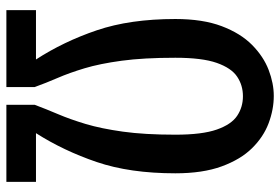

<svg xmlns="http://www.w3.org/2000/svg" viewBox="-158 -720 878 602"><g transform="rotate(90 281.0 -419.0)"><path d="M11.7 0V-92.8H166.5Q110.4 -179.2 75 -283.4Q39.6 -387.7 39.6 -529.8Q39.6 -615.7 62 -675Q84.5 -734.4 120.8 -770.3Q157.2 -806.2 199.2 -822.3Q241.2 -838.4 280.8 -838.4Q323.2 -838.4 366.2 -822.3Q409.2 -806.2 444.6 -770.3Q480 -734.4 501.7 -675Q523.4 -615.7 523.4 -529.8Q523.4 -387.2 488 -283.2Q452.6 -179.2 397.5 -92.8H550.3V0H308.6V-88.9Q321.8 -124 337.9 -161.9Q354 -199.7 368.7 -248.5Q383.3 -297.4 392.8 -365.5Q402.3 -433.6 402.3 -529.8Q402.3 -613.8 386.2 -659.7Q370.1 -705.6 343 -723.6Q315.9 -741.7 281.7 -741.7Q247.6 -741.7 220.5 -723.6Q193.4 -705.6 177.2 -659.7Q161.1 -613.8 161.1 -529.8Q161.1 -430.2 170.4 -361.6Q179.7 -293 194.1 -245.1Q208.5 -197.3 224.4 -160.6Q240.2 -124 252.9 -88.9V0Z"/></g></svg>

Font: Fjalla One
Style: Regular
Weight: 400
Designer: Irina Smirnova, Eben Sorkin
Foundry: Sorkin Type
Version: Version 1.002; ttfautohint (v1.8.4.7-5d5b);gftools[0.9.25]